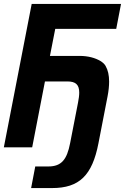

<svg xmlns="http://www.w3.org/2000/svg" viewBox="-21 -749 644 976"><path d="M137.2 207H243.7C381.8 207 447.8 143.1 479.5 -21L525.9 -259.8C531.2 -287.1 533.7 -312.5 533.7 -334C533.7 -366.7 527.8 -392.6 516.1 -413.1C510.7 -423.3 501.5 -431.6 489.3 -439C463.4 -454.6 426.8 -464.8 383.8 -464.8H232.9L259.8 -602.1H569.8L594.2 -729H140.1L-1.5 0H142.6L207.5 -335H321.8C363.3 -335 381.8 -318.8 381.8 -278.3C381.8 -263.7 379.4 -247.1 375.5 -226.6L335.4 -21C319.3 62 291.5 97.2 224.6 97.2H158.2Z"/></svg>

Font: Hack
Style: Bold Oblique
Weight: 700
Italic angle: -12°
Monospace: yes
Designer: Christopher Simpkins
Foundry: Christopher Simpkins
Version: Version 2.010